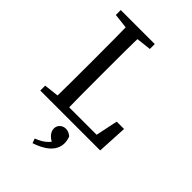

<svg xmlns="http://www.w3.org/2000/svg" viewBox="-266 -773 1129 1129"><g transform="rotate(45 298.0 -209.0)"><path d="M44.3 0H185.5V-55.8H175.2L44.3 -40.8V0ZM135.3 0H235.7C232.7 -101.1 232.7 -205.1 232.7 -290.2V-359.3C232.7 -462.3 232.7 -566.3 235.7 -669.3H135.3C138.3 -568.2 138.3 -464.2 138.3 -359.3V-308.8C138.3 -206.9 138.3 -102.9 135.3 0ZM185.5 0H542.5L552.5 -188.5H491.3L456.4 -21.4L492.4 -50.4H185.5V0ZM44.3 -628.5 175.2 -613.5H196.1L327.1 -628.5V-669.3H44.3V-628.5ZM364.8 117.5C364.8 104.3 362.8 92.2 355.8 71.2C341.1 58 326 52 309.6 52C281.8 52 258.3 72.5 258.3 101C258.3 134.2 290.2 164.1 327.7 173.5L324.8 132.4C300.8 181.6 269.8 203.3 220.6 222.5L230.9 251.1C301.6 227.9 364.8 187.4 364.8 117.5Z"/></g></svg>

Font: Source Serif Variable
Style: Regular
Weight: 389
Designer: Frank Grießhammer
Foundry: Adobe Systems Incorporated
Version: Version 3.001;hotconv 1.0.111;makeotfexe 2.5.65597